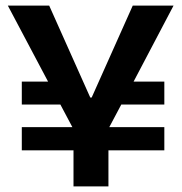

<svg xmlns="http://www.w3.org/2000/svg" viewBox="-20 -673 650 687"><path d="M58 -135V-218H239L196 -299H58V-381H152L8 -653H156L303 -324H308L455 -653H601L458 -381H568V-299H414L371 -218H568V-135H368V-6H243V-135Z"/></svg>

Font: Bricolage Grotesque 10pt SemiBold
Style: Regular
Weight: 600
Designer: Mathieu Triay
Foundry: Atelier Triay
Version: Version 1.000; ttfautohint (v1.8.4.7-5d5b);gftools[0.9.29]